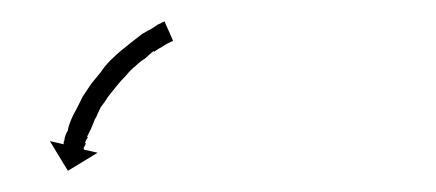

<svg xmlns="http://www.w3.org/2000/svg" viewBox="-20 -247 411 181"><path d="M142 -208Q142 -208 142 -208Q142 -208 142 -208Q142 -208 142 -208Q142 -208 142 -208Q140 -207 138 -206Q138 -206 138 -206Q138 -206 138 -206Q138 -206 138 -206Q138 -206 138 -206Q136 -205 133 -203Q133 -203 133 -203Q133 -203 133 -203Q133 -203 133 -203Q133 -203 133 -203Q129 -201 125 -198Q125 -198 125 -198Q125 -198 125 -198Q125 -198 125 -198.5Q125 -199 125 -199Q121 -196 117 -192Q117 -192 117 -192Q117 -192 117 -192Q117 -192 117 -192Q117 -192 117 -192Q112 -189 108 -185Q108 -185 108 -185Q108 -185 108 -185Q108 -185 108 -185Q108 -185 108 -185Q103 -181 99 -176Q99 -176 99 -176Q99 -176 99 -176Q99 -176 99 -176Q99 -176 99 -176Q94 -171 90 -166Q90 -166 90 -166Q90 -166 90 -166Q90 -166 90 -166Q90 -166 90 -166Q86 -161 82 -156Q82 -156 82 -156Q82 -156 82 -156Q82 -156 82 -156Q82 -156 82 -156Q79 -151 75 -146Q75 -146 75 -146Q75 -146 75 -146Q75 -146 75 -146Q75 -146 75 -146Q72 -140 70 -135Q70 -135 70 -135Q70 -135 70 -135Q70 -135 70 -135.5Q70 -136 70 -136Q68 -131 66 -126Q66 -126 66 -126Q66 -126 66 -126Q66 -126 66 -126Q66 -126 66 -126Q64 -122 62 -118Q62 -118 62.5 -118Q63 -118 63 -118Q63 -118 63 -118Q63 -118 63 -118Q61 -115 60 -112Q60 -112 60 -112Q60 -112 61 -112Q61 -112 61 -112Q61 -112 61 -112Q60 -109 59 -108Q59 -108 59 -108Q59 -108 59 -108Q59 -108 59 -108Q59 -108 59 -108Q59 -107 59 -106L72 -103L44 -86L27 -114L40 -111Q40 -112 40 -113Q40 -113 40 -113Q40 -113 40 -113Q40 -113 40 -113Q40 -113 40 -113Q41 -115 41 -117Q41 -117 41 -117Q41 -117 41 -117Q41 -117 41 -117Q41 -117 41 -117Q42 -121 44 -124Q44 -124 44 -124Q44 -124 44 -125Q44 -125 44 -125Q44 -125 44 -125Q45 -129 47 -134Q47 -134 47 -134Q47 -134 47 -134Q47 -134 47 -134Q47 -134 47 -134Q49 -139 52 -144Q52 -144 52 -144Q52 -144 52 -144Q52 -144 52 -144Q52 -144 52 -144Q55 -150 58 -156Q58 -156 58 -156Q58 -156 58 -156Q58 -156 58 -156Q58 -156 58 -156Q62 -162 66 -168Q66 -168 66 -168Q66 -168 66 -168Q66 -168 66 -168Q66 -168 66 -168Q70 -173 75 -179Q75 -179 75 -179Q75 -179 75 -179Q75 -179 75 -179Q75 -179 75 -179Q79 -185 84 -190Q84 -190 84 -190Q84 -190 84 -190Q84 -190 84 -190Q84 -190 84 -190Q89 -195 95 -200Q95 -200 95 -200Q95 -200 95 -200Q95 -200 95 -200Q95 -200 95 -200Q100 -204 105 -208Q105 -208 105 -208Q105 -208 105 -208Q105 -208 105 -208Q105 -208 105 -208Q110 -212 114 -215Q114 -215 114 -215Q114 -215 114 -215Q114 -215 114 -215Q114 -215 114 -215Q119 -218 123 -220Q123 -220 123 -220Q123 -220 123 -220Q123 -220 123 -220Q123 -220 123 -220Q126 -222 129 -224Q129 -224 129 -224Q129 -224 129 -224Q129 -224 129 -224Q129 -224 129 -224Q132 -225 133 -226Q133 -226 133 -226Q133 -226 133 -226Q133 -226 133 -226Q133 -226 133 -226Q134 -226 135 -227L143 -209Q143 -208 142 -208Z"/></svg>

Font: FRB American Cursive Just Arrows Black
Style: Bold Italic
Weight: 900
Italic angle: -25°
Version: Version 2.0;Modular Font Editor K font №1